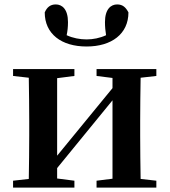

<svg xmlns="http://www.w3.org/2000/svg" viewBox="-20 -847 766 867"><path d="M371 -637C484 -637 560 -694 560 -791C548 -814 534 -827 509 -827C481 -827 454 -806 454 -747C454 -725 456 -707 459 -688C431 -675 400 -669 371 -669C341 -669 309 -675 281 -688C285 -707 287 -725 287 -747C287 -806 260 -827 232 -827C207 -827 192 -814 182 -791C182 -694 257 -637 371 -637ZM686 -504V-535H416V-504L488 -495V-449L238 -144V-494L316 -504V-535H39V-504L110 -496C111 -439 112 -356 112 -300V-235C112 -179 111 -96 110 -39L39 -31V0H316V-31L238 -41V-88L488 -394V-40L416 -31V0H686V-31L615 -39C614 -96 613 -179 613 -235V-300C613 -356 614 -439 615 -496Z"/></svg>

Font: Noto Serif CJK JP
Style: Bold
Weight: 700
Designer: Ryoko NISHIZUKA 西塚涼子 (kana & ideographs); Frank Grießhammer (Latin, Greek & Cyrillic); Wenlong ZHANG 张文龙 (bopomofo); San
Foundry: Adobe Systems Incorporated
Version: Version 1.000;PS 1;hotconv 16.6.53;makeotf.lib2.5.65590